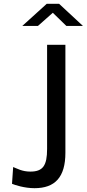

<svg xmlns="http://www.w3.org/2000/svg" viewBox="-20 -977 457 1007"><path d="M328 -841H415L290 -957H225L97 -841H179L257 -910ZM323 -176V-742H227V-196C227 -108 205 -77 139 -77C96 -77 70 -93 49 -101L43 -13C57 -7 108 10 161 10C268 10 323 -47 323 -176Z"/></svg>

Font: 18Franklin
Style: Regular
Weight: 400
Designer: Pablo Impallari, Rodrigo Fuenzalida (Modified by Dan O. Williams)
Version: Version 0.025;PS 000.025;hotconv 1.0.88;makeotf.lib2.5.64775